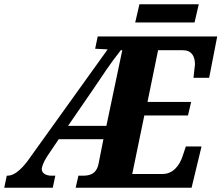

<svg xmlns="http://www.w3.org/2000/svg" viewBox="-46 -886 1045 906"><path d="M592 -780H872L892 -866H612ZM-26 0H203L215 -57H197C173 -57 151 -67 151 -89C151 -97 159 -122 177 -149L231 -229H442L419 -113C409 -65 378 -57 345 -57H324L311 0H858L905 -195H831L816 -150C801 -104 770 -65 721 -65H578L635 -341H841L856 -405H650L700 -649H817C857 -649 874 -622 874 -582C874 -575 867 -527 867 -519H941L979 -714H415L403 -656L462 -653L81 -122C51 -84 20 -57 -10 -57H-14ZM275 -292 398 -471C437 -528 470 -581 524 -649H531L456 -292Z"/></svg>

Font: Noto Serif SemiCondensed Extra
Style: Italic
Weight: 800
Width: 4
Italic angle: -12°
Designer: Monotype Design Team
Foundry: Monotype Imaging Inc.
Version: Version 1.901